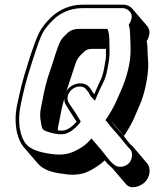

<svg xmlns="http://www.w3.org/2000/svg" viewBox="-20 -659 698 825"><path d="M610 -482C616 -491 620 -501 622 -514C624 -526 620 -539 610 -550L549 -621C539 -633 525 -639 509 -639H335C280 -639 233 -616 201 -586C177 -563 160 -541 149 -520C138 -499 122 -456 102 -393C72 -298 70 -282 55 -215C37 -135 51 -66 81 -28L142 43C164 69 202 83 252 88C283 94 311 93 338 86C366 78 410 50 430 30C440 43 448 51 462 63L522 133C542 157 586 143 606 120C626 97 628 62 613 44L553 -27L549 -31C533 -44 523 -60 508 -80C494 -95 483 -108 475 -117C462 -132 462 -135 452 -146L513 -75C534 -107 549 -134 559 -158C569 -182 577 -200 583 -214C600 -252 618 -332 617 -385L615 -418C614 -453 613 -474 610 -482ZM265 -267 278 -305C284 -323 290 -341 296 -360C309 -401 312 -411 341 -436C349 -445 360 -449 378 -449H435C435 -430 437 -412 432 -393C427 -358 421 -333 414 -319C402 -295 395 -276 385 -254C383 -257 378 -263 373 -272L367 -280C345 -314 287 -304 265 -267ZM228 -99C228 -107 230 -116 232 -125C243 -177 241 -180 256 -234C256 -223 259 -214 265 -205L284 -175C294 -160 301 -148 309 -136C292 -116 275 -104 258 -99C253 -98 243 -97 228 -99ZM327 -287C340 -286 348 -280 354 -270L360 -263C366 -253 368 -247 372 -243L388 -226L398 -250C408 -272 416 -290 428 -314C436 -331 441 -357 447 -392C453 -426 450 -441 450 -478C450 -507 448 -519 442 -535H320C300 -535 282 -529 270 -517C255 -503 244 -492 238 -479C226 -454 213 -409 203 -378L186 -328C166 -258 169 -257 156 -196C151 -173 152 -152 156 -133C159 -117 159 -104 172 -98C188 -90 236 -77 260 -84C282 -90 302 -106 320 -127L327 -137L322 -145C314 -157 307 -171 297 -185L277 -215C255 -246 289 -291 327 -287ZM546 -585C544 -570 539 -562 533 -553C537 -540 539 -530 540 -487L541 -454C542 -422 538 -390 530 -358C522 -325 513 -301 508 -289C487 -241 473 -202 440 -153L433 -143L440 -135C443 -132 445 -129 447 -126C452 -118 469 -101 495 -70C515 -46 527 -29 538 -19C551 -8 551 23 535 41C520 58 490 64 472 50C445 28 437 11 415 -15L373 -64L361 -51C351 -40 337 -29 319 -19C281 3 250 10 196 2C148 -5 112 -17 93 -39C65 -72 53 -138 70 -214C85 -281 87 -295 117 -390C137 -453 152 -496 162 -515C172 -534 188 -554 211 -576C239 -603 283 -624 333 -624H507C528 -624 549 -604 546 -585Z"/></svg>

Font: AppleStorm
Style: ShdXbdIta
Weight: 800
Foundry: Cannot Into Space Fonts
Version: Version 1.01